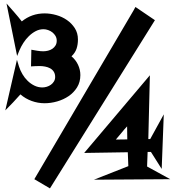

<svg xmlns="http://www.w3.org/2000/svg" viewBox="-20 -923 977 1079"><path d="M936.5 84 507.8 86.9 701.2 10.7 698.2 -67.4 453.1 -63.5 822.3 -500 813.5 -141.6H824.2L900.4 -280.3L888.7 26.4L828.1 -69.3H809.6L806.6 12.7ZM850.6 -809.6 260.7 135.7 172.9 84 730.5 -864.3 741.2 -883.8ZM431.6 -501Q431.6 -461.9 413.1 -432.1Q394.5 -402.3 365.7 -382.8Q336.9 -363.3 301.3 -353Q265.6 -342.8 230.5 -342.8Q193.4 -342.8 158.2 -355.5Q123 -368.2 94.7 -392.6Q75.2 -370.1 53.7 -347.7Q32.2 -325.2 9.8 -302.7L75.2 -586.9L86.9 -548.8Q93.8 -527.3 106 -506.3Q118.2 -485.4 135.3 -468.8Q152.3 -452.1 173.3 -441.9Q194.3 -431.6 217.8 -431.6Q230.5 -431.6 243.2 -435.5Q255.9 -439.5 266.1 -446.8Q276.4 -454.1 283.2 -465.3Q290 -476.6 290 -490.2Q290 -507.8 282.2 -520Q274.4 -532.2 261.7 -539.1Q249 -545.9 233.9 -548.8Q218.8 -551.8 204.1 -551.8Q190.4 -551.8 178.7 -551.3Q167 -550.8 154.3 -549.8L156.2 -643.6Q172.9 -640.6 189.9 -637.7Q207 -634.8 223.6 -634.8Q236.3 -634.8 250 -638.2Q263.7 -641.6 274.4 -648.9Q285.2 -656.2 292 -667.5Q298.8 -678.7 298.8 -694.3Q298.8 -709 292 -720.7Q285.2 -732.4 274.9 -740.7Q264.6 -749 251 -753.9Q237.3 -758.8 224.6 -758.8Q201.2 -758.8 180.7 -748Q160.2 -737.3 142.6 -720.2Q125 -703.1 111.8 -682.6Q98.6 -662.1 89.8 -641.6L76.2 -608.4L16.6 -903.3Q39.1 -877.9 61 -853Q83 -828.1 102.5 -802.7Q158.2 -847.7 230.5 -847.7Q262.7 -847.7 295.9 -838.4Q329.1 -829.1 356 -810.5Q382.8 -792 400.4 -764.6Q418 -737.3 418 -701.2Q418 -672.9 410.2 -649.4Q402.3 -626 381.8 -606.4Q405.3 -586.9 418.5 -559.1Q431.6 -531.2 431.6 -501ZM695.3 -139.6 694.3 -212.9Q677.7 -195.3 662.6 -176.3Q647.5 -157.2 630.9 -138.7Z"/></svg>

Font: Fontdiner Swanky
Style: Regular
Weight: 400
Designer: Font Diner, Inc
Foundry: Font Diner, Inc
Version: Version 1.000